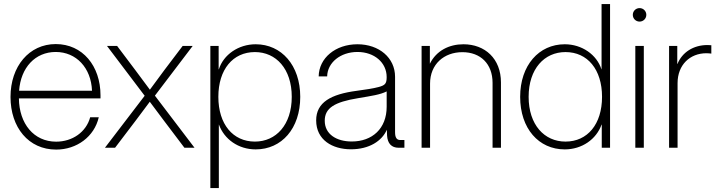

<svg xmlns="http://www.w3.org/2000/svg" viewBox="-20 -748 3626 972"><path d="M264.2 9.3C368.7 9.3 457.5 -56.2 480 -154.3H436.5C416.5 -79.6 346.7 -30.8 264.2 -30.8C151.4 -30.8 77.1 -121.6 75.7 -250H488.8V-265.1C488.8 -414.6 397.9 -524.9 262.2 -524.9C127.4 -524.9 33.2 -412.1 33.2 -257.3C33.2 -103 124.5 9.3 264.2 9.3ZM76.7 -288.6C85 -405.8 158.2 -484.9 262.2 -484.9C365.7 -484.9 441.4 -404.8 445.8 -288.6Z M511.2 0H562.5L667.5 -138.2L738.3 -232.9L809.1 -138.2L913.6 0H964.8L764.2 -263.7L955.6 -515.6H904.8L812 -393.1L738.8 -293.9L665 -393.1L572.8 -515.6H521.5L712.4 -263.2Z M1044.9 204.1H1087.9V-117.2H1088.4C1115.2 -43 1187 8.3 1274.4 8.3C1405.8 8.3 1500 -97.2 1500 -257.8C1500 -417.5 1404.8 -523.9 1274.4 -523.9C1187 -523.9 1111.3 -471.2 1087.9 -397H1086.9V-515.6H1044.9ZM1270.5 -31.2C1159.2 -31.2 1085.4 -119.1 1085.4 -257.8C1085.4 -396.5 1159.2 -484.4 1270.5 -484.4C1377.4 -484.4 1457 -399.4 1457 -257.8C1457 -116.2 1377.4 -31.2 1270.5 -31.2Z M1756.8 7.8C1849.1 7.8 1913.6 -34.2 1938.5 -91.3L1939.5 -62C1941.9 -21.5 1962.4 0 1998 0H2027.3V-39.1H2006.8C1988.3 -39.1 1980 -51.3 1980 -79.1V-359.4C1980 -455.1 1899.4 -523.9 1789.6 -523.9C1678.2 -523.9 1594.7 -454.1 1593.3 -361.3H1636.2C1637.7 -431.2 1703.6 -484.9 1789.6 -484.9C1875 -484.9 1937.5 -431.2 1937.5 -357.9C1937.5 -324.2 1929.2 -316.4 1897.5 -307.6C1868.2 -299.8 1831.1 -294.4 1784.7 -288.1C1655.8 -271 1580.6 -230 1580.6 -138.7C1580.6 -39.1 1663.1 7.8 1756.8 7.8ZM1760.7 -31.7C1683.6 -31.7 1624 -68.4 1624 -136.7C1624 -201.2 1673.3 -231.4 1793 -251C1862.3 -262.7 1904.3 -268.6 1937.5 -285.2V-207.5C1937.5 -97.2 1864.7 -31.7 1760.7 -31.7Z M2157.2 -324.7C2157.2 -422.9 2228 -483.9 2320.8 -483.9C2412.6 -483.9 2473.6 -424.8 2473.6 -328.6V0H2516.1V-330.6C2516.1 -451.2 2435.1 -523.9 2326.2 -523.9C2253.9 -523.9 2189 -491.7 2156.2 -425.3V-515.6H2114.3V0H2157.2Z M2838.9 8.3C2926.3 8.3 2999 -43 3025.4 -117.2H3026.4V0H3068.4V-727.5H3025.4V-397H3024.9C3001 -471.2 2926.3 -523.9 2838.9 -523.9C2708.5 -523.9 2613.3 -417.5 2613.3 -257.8C2613.3 -97.2 2707.5 8.3 2838.9 8.3ZM2842.8 -31.2C2735.8 -31.2 2656.2 -116.2 2656.2 -257.8C2656.2 -399.4 2735.8 -484.4 2842.8 -484.4C2954.1 -484.4 3027.8 -396.5 3027.8 -257.8C3027.8 -119.1 2954.1 -31.2 2842.8 -31.2Z M3196.3 0H3239.3V-515.6H3196.3ZM3217.8 -638.7C3236.8 -638.7 3252 -653.8 3252 -672.9C3252 -691.9 3236.8 -707 3217.8 -707C3198.7 -707 3183.6 -691.9 3183.6 -672.9C3183.6 -653.8 3198.7 -638.7 3217.8 -638.7Z M3367.2 0H3410.2V-327.1C3410.2 -419.9 3473.1 -478.5 3556.2 -478.5C3567.9 -478.5 3576.2 -477.1 3581.1 -476.6V-519C3574.7 -519.5 3570.3 -520 3561.5 -520C3490.2 -520 3433.1 -482.9 3409.7 -424.3H3408.7V-515.6H3367.2Z"/></svg>

Font: Raveo Display Display ExLight
Style: Regular
Weight: 200
Designer: Jakub Foglar, Rasmus Andersson (Inter)
Foundry: Jakubfoglar.com
Version: Version 1.100;Glyphs 3.2.3 (3260)